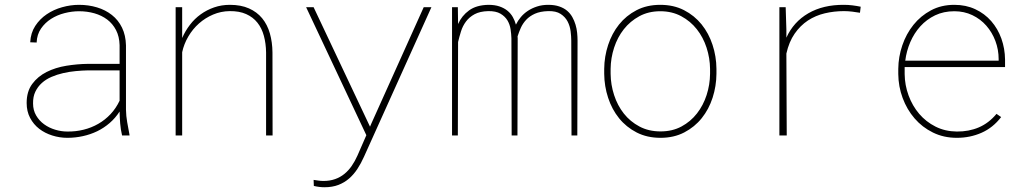

<svg xmlns="http://www.w3.org/2000/svg" viewBox="-20 -558 4241 791"><path d="M482.9 0Q477.1 -24.9 475.1 -49.3Q473.1 -73.7 472.7 -98.6Q455.6 -71.8 431.9 -51.3Q408.2 -30.8 380.4 -17.3Q352.5 -3.9 321.3 2.9Q290 9.8 257.3 9.8Q225.6 9.8 195.3 0.2Q165 -9.3 141.6 -27.3Q118.2 -45.4 104 -72.3Q89.8 -99.1 89.8 -133.8Q89.8 -181.2 112.8 -212.2Q135.7 -243.2 172.1 -261.5Q208.5 -279.8 253.4 -287.1Q298.3 -294.4 342.3 -294.9H472.7V-372.1Q471.7 -407.7 458 -434.1Q444.3 -460.4 421.6 -477.5Q398.9 -494.6 368.9 -503.2Q338.9 -511.7 305.7 -511.7Q276.4 -511.7 245.8 -503.9Q215.3 -496.1 190.4 -480.2Q165.5 -464.4 148.9 -440.2Q132.3 -416 130.9 -382.8L104.5 -383.8Q106.4 -422.4 125.2 -451.2Q144 -480 172.6 -499.3Q201.2 -518.6 236.1 -528.3Q271 -538.1 305.7 -538.1Q344.7 -538.1 379.6 -527.6Q414.6 -517.1 440.9 -496.3Q467.3 -475.6 482.7 -444.1Q498 -412.6 499 -371.1V-106.4Q499.5 -79.6 503.9 -55.2Q508.3 -30.8 513.2 -4.4L513.7 0ZM257.3 -16.1Q292 -15.6 324.5 -23.7Q356.9 -31.7 385 -47.9Q413.1 -64 435.5 -87.9Q458 -111.8 472.7 -143.1V-268.1H343.8Q318.8 -267.6 292.2 -265.1Q265.6 -262.7 240.2 -256.8Q214.8 -251 192.1 -241.2Q169.4 -231.4 152.6 -216.3Q135.7 -201.2 125.7 -180.4Q115.7 -159.7 116.2 -131.8Q116.2 -104 128.9 -82.3Q141.6 -60.5 161.9 -45.9Q182.1 -31.2 207.3 -23.7Q232.4 -16.1 257.3 -16.1Z M730.5 -401.4Q743.2 -430.7 762.5 -455.8Q781.7 -481 806.9 -499Q832 -517.1 862.3 -527.6Q892.6 -538.1 927.2 -538.1Q972.7 -538.1 1005.6 -523.4Q1038.6 -508.8 1060.1 -482.7Q1081.5 -456.5 1091.8 -420.4Q1102.1 -384.3 1102.5 -341.8L1103 0H1076.2V-341.8Q1075.7 -378.9 1067.1 -410.4Q1058.6 -441.9 1040.5 -464.6Q1022.5 -487.3 994.1 -500Q965.8 -512.7 925.8 -512.2Q890.1 -511.7 857.9 -498Q825.7 -484.4 799.8 -461.4Q773.9 -438.5 755.9 -407.7Q737.8 -377 730.5 -342.8V0H703.6V-528.3H730.5V-401.4Z M1504.4 -36.1 1510.7 -50.8 1725.6 -528.3H1757.3L1479.5 87.9Q1467.3 115.2 1452.4 137.9Q1437.5 160.6 1418.2 177.5Q1398.9 194.3 1374 203.9Q1349.1 213.4 1316.9 213.4Q1295.4 213.4 1272.9 208L1272 183.1Q1281.7 184.6 1292 186Q1302.2 187.5 1312.5 187.5Q1338.9 187.5 1360.4 179.9Q1381.8 172.4 1398.9 158.4Q1416 144.5 1429.2 125.2Q1442.4 106 1452.6 83L1489.3 -1L1241.2 -528.3H1272Z M1866.2 -528.3 1867.2 -459Q1882.3 -493.2 1912.4 -515.1Q1942.4 -537.1 1992.2 -538.1Q2018.6 -538.1 2037.8 -531.5Q2057.1 -524.9 2070.8 -513.7Q2084.5 -502.4 2092.8 -487.5Q2101.1 -472.7 2105.5 -456.5Q2113.3 -472.7 2125.5 -487.3Q2137.7 -502 2154.5 -513.2Q2171.4 -524.4 2192.4 -531.2Q2213.4 -538.1 2238.8 -538.1Q2264.6 -538.1 2283.9 -531.5Q2303.2 -524.9 2316.4 -513.7Q2329.6 -502.4 2337.9 -487.5Q2346.2 -472.7 2351.1 -456.3Q2356 -439.9 2357.7 -422.9Q2359.4 -405.8 2359.4 -390.6L2358.4 0H2334.5L2333.5 -390.6Q2333.5 -407.7 2330.8 -429.2Q2328.1 -450.7 2318.4 -469.5Q2308.6 -488.3 2289.6 -500.7Q2270.5 -513.2 2237.8 -512.2Q2205.6 -511.2 2183.8 -501.5Q2162.1 -491.7 2147.9 -476.6Q2133.8 -461.4 2125.7 -443.4Q2117.7 -425.3 2112.3 -408.2Q2112.3 -405.8 2112.5 -404.1Q2112.8 -402.3 2112.8 -400.4L2111.8 0H2087.9L2086.9 -400.4Q2086.4 -417.5 2083.5 -437.3Q2080.6 -457 2070.6 -473.9Q2060.5 -490.7 2041.7 -501.7Q2022.9 -512.7 1991.2 -512.2Q1957 -511.2 1935.3 -499.5Q1913.6 -487.8 1899.9 -469.5Q1886.2 -451.2 1879.2 -428.7Q1872.1 -406.2 1867.2 -384.8L1866.2 0H1842.3V-528.3Z M2469.2 -274.4Q2469.7 -325.2 2485.4 -372.8Q2501 -420.4 2530.3 -457Q2559.6 -493.7 2602.3 -515.9Q2645 -538.1 2700.2 -538.1Q2755.4 -538.1 2798.1 -516.1Q2840.8 -494.1 2870.4 -457.5Q2899.9 -420.9 2915.5 -373.3Q2931.2 -325.7 2931.6 -274.4V-253.9Q2931.2 -203.1 2915.8 -155.5Q2900.4 -107.9 2871.1 -71.3Q2841.8 -34.7 2799.1 -12.5Q2756.3 9.8 2701.2 9.8Q2646 9.8 2603 -12.2Q2560.1 -34.2 2530.5 -70.8Q2501 -107.4 2485.4 -155Q2469.7 -202.6 2469.2 -253.9ZM2495.6 -253.9Q2496.1 -209 2510 -166.3Q2523.9 -123.5 2550 -90.3Q2576.2 -57.1 2614.3 -36.9Q2652.3 -16.6 2701.2 -16.6Q2750 -16.6 2787.6 -36.9Q2825.2 -57.1 2851.3 -90.6Q2877.4 -124 2891.1 -166.5Q2904.8 -209 2905.3 -253.9V-274.4Q2904.8 -318.8 2890.9 -361.6Q2877 -404.3 2850.8 -437.5Q2824.7 -470.7 2786.6 -491.2Q2748.5 -511.7 2700.2 -511.7Q2651.9 -511.7 2614 -491.2Q2576.2 -470.7 2550 -437.5Q2523.9 -404.3 2510 -361.6Q2496.1 -318.8 2495.6 -274.4Z M3457 -538.1Q3474.6 -538.1 3492.2 -535.9Q3509.8 -533.7 3525.9 -530.3L3522.9 -505.4Q3508.8 -507.8 3491.5 -510Q3474.1 -512.2 3457 -512.2Q3416.5 -512.2 3378.2 -503.2Q3339.8 -494.1 3308.3 -473.4Q3276.9 -452.6 3253.7 -419.2Q3230.5 -385.7 3219.7 -337.4L3221.2 0H3190.9V-528.3H3216.8L3219.7 -436.5V-402.8Q3249 -467.8 3310.1 -503.2Q3371.1 -538.6 3457 -538.1Z M3921.9 9.8Q3867.7 9.8 3823.5 -12Q3779.3 -33.7 3747.8 -70.3Q3716.3 -106.9 3698.7 -154.3Q3681.2 -201.7 3680.7 -252.9V-274.4Q3681.2 -323.7 3697.3 -371.1Q3713.4 -418.5 3743.2 -455.6Q3772.9 -492.7 3815.4 -515.4Q3857.9 -538.1 3911.6 -538.1Q3959.5 -538.1 3998 -520Q4036.6 -502 4063.7 -470.9Q4090.8 -439.9 4105.5 -398.9Q4120.1 -357.9 4120.6 -312.5V-281.7H3707V-274.4V-252.9Q3707.5 -207.5 3723.1 -164.8Q3738.8 -122.1 3766.8 -89.1Q3794.9 -56.2 3834.2 -36.4Q3873.5 -16.6 3921.9 -16.1Q3971.2 -15.6 4012.5 -33.2Q4053.7 -50.8 4085.4 -88.9L4104.5 -75.7Q4070.8 -31.7 4023.7 -11Q3976.6 9.8 3921.9 9.8ZM3911.6 -511.7Q3867.7 -511.7 3832.5 -494.9Q3797.4 -478 3771.7 -449.7Q3746.1 -421.4 3730.2 -384.5Q3714.4 -347.7 3709.5 -308.1H4094.2V-314.5Q4094.2 -353.5 4080.8 -389.2Q4067.4 -424.8 4043.5 -452.1Q4019.5 -479.5 3985.8 -495.6Q3952.1 -511.7 3911.6 -511.7Z"/></svg>

Font: TypoPRO Roboto Mono
Style: Regular
Weight: 250
Designer: Google
Version: Version 2.000986; 2015; ttfautohint (v1.3)